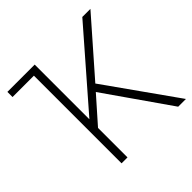

<svg xmlns="http://www.w3.org/2000/svg" viewBox="-179 -867 1030 1030"><g transform="rotate(-45 336.5 -352.0)"><path d="M15.6 -665V-704.1H222.7V-290H223.6L584 -704.1H645.5L380.9 -402.3L666 0H607.4L350.6 -368.2L222.7 -223.6V0H177.7V-665Z"/></g></svg>

Font: Gothic A1 ExtraLight
Style: Regular
Weight: 275
Designer: HanYang I&C Co.,Ltd.
Foundry: HanYang I&C Co.,Ltd.
Version: Version 2.50